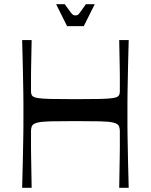

<svg xmlns="http://www.w3.org/2000/svg" viewBox="-20 -890 715 910"><path d="M85 0Q87 -72 88 -118Q89 -164 89.5 -194.5Q90 -225 90.5 -247.5Q91 -270 91 -293.5Q91 -317 91 -350Q91 -383 91 -406.5Q91 -430 90.5 -452.5Q90 -475 89.5 -505.5Q89 -536 88 -582Q87 -628 85 -700H130Q129 -654 128.5 -623Q128 -592 127.5 -571Q127 -550 127 -533.5Q127 -517 127 -499.5Q127 -482 127 -457Q127 -444 132.5 -436.5Q138 -429 158 -425.5Q178 -422 220.5 -421Q263 -420 337 -420Q412 -420 454.5 -421Q497 -422 517 -425.5Q537 -429 542.5 -436.5Q548 -444 548 -457Q548 -482 548 -499.5Q548 -517 548 -533.5Q548 -550 547.5 -571Q547 -592 546.5 -623Q546 -654 545 -700H590Q588 -628 587 -582Q586 -536 585.5 -505.5Q585 -475 584.5 -452.5Q584 -430 584 -406.5Q584 -383 584 -350Q584 -317 584 -293.5Q584 -270 584.5 -247.5Q585 -225 585.5 -194.5Q586 -164 587 -118Q588 -72 590 0H545Q546 -54 546.5 -89Q547 -124 547.5 -147.5Q548 -171 548 -188.5Q548 -206 548 -224Q548 -242 548 -266Q548 -285 542.5 -294.5Q537 -304 517 -309Q497 -314 454.5 -315Q412 -316 337 -316Q263 -316 220.5 -315Q178 -314 158 -309Q138 -304 132.5 -294.5Q127 -285 127 -266Q127 -242 127 -224Q127 -206 127 -188.5Q127 -171 127.5 -147.5Q128 -124 128.5 -89Q129 -54 130 0ZM298 -766 246 -870H287Q306 -843 314.5 -832Q323 -821 327.5 -819Q332 -817 337 -817Q344 -817 348 -819Q352 -821 360 -832Q368 -843 387 -870H429L377 -766Z"/></svg>

Font: Ojuju Medium
Style: Regular
Weight: 500
Designer: Chisaokwu Joboson, Mirko Velimirovic
Foundry: Udi Foundry
Version: Version 1.000